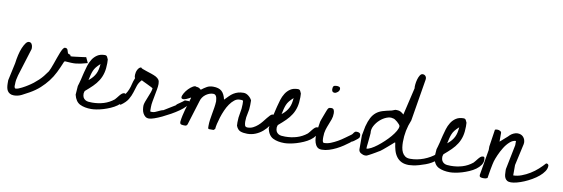

<svg xmlns="http://www.w3.org/2000/svg" viewBox="-52 -1067 4239 1445"><g transform="rotate(10 2068.0 -344.5)"><path d="M20.5 -104.5 49.8 -239.3Q53.7 -271.5 61 -303.2Q68.4 -335 78.6 -359.4Q88.9 -383.8 100.6 -399.4Q112.3 -415 125 -415Q139.6 -415 146.5 -402.8Q153.3 -390.6 153.3 -377.9V-366.2L86.9 -152.3Q81.1 -131.8 78.6 -116.2Q76.2 -100.6 76.2 -81.1Q76.2 -78.1 75.7 -73.2Q75.2 -68.4 76.2 -63.5Q77.1 -58.6 79.6 -55.2Q82 -51.8 85.9 -51.8Q95.7 -51.8 107.9 -56.6Q120.1 -61.5 132.8 -67.9Q145.5 -74.2 156.2 -80.6Q167 -86.9 172.9 -90.8Q195.3 -104.5 213.9 -119.1Q232.4 -133.8 249 -149.4Q265.6 -165 280.3 -183.1Q294.9 -201.2 310.5 -223.6Q315.4 -232.4 322.3 -249.5Q329.1 -266.6 336.9 -288.6Q344.7 -310.5 352.5 -333Q360.4 -355.5 368.2 -375Q376 -394.5 383.8 -406.7Q391.6 -418.9 399.4 -418.9Q409.2 -418.9 413.6 -415.5Q418 -412.1 420.4 -406.2Q422.9 -400.4 424.3 -393.6Q425.8 -386.7 428.7 -380.9Q429.7 -379.9 433.6 -378.4Q437.5 -377 439.5 -376Q449.2 -373 449.7 -371.1Q450.2 -369.1 449.2 -366.7Q448.2 -364.3 449.2 -363.8Q450.2 -363.3 460 -363.3H462.9Q474.6 -364.3 492.7 -366.7Q510.7 -369.1 527.3 -371.1Q543.9 -373 556.2 -375Q568.4 -377 568.4 -377L587.9 -335Q559.6 -327.1 540 -322.8Q520.5 -318.4 502.4 -316.4Q484.4 -314.5 464.4 -315.4Q444.3 -316.4 416 -318.4L410.2 -313.5Q391.6 -267.6 372.6 -229Q353.5 -190.4 328.1 -157.7Q302.7 -125 271 -96.2Q239.3 -67.4 196.3 -43Q168.9 -27.3 140.6 -13.2Q112.3 1 82 1Q63.5 1 51.3 -5.9Q39.1 -12.7 32.2 -23.9Q25.4 -35.2 22.9 -50.3Q20.5 -65.4 20.5 -81.1Z M543.9 -152.3Q545.9 -158.2 550.3 -173.3Q554.7 -188.5 559.1 -206.1Q563.5 -223.6 566.9 -239.7Q570.3 -255.9 572.3 -261.7Q578.1 -285.2 586.4 -312.5Q594.7 -339.8 609.4 -363.3Q624 -386.7 647 -401.9Q669.9 -417 704.1 -417Q716.8 -417 722.2 -407.7Q727.5 -398.4 731.4 -387.7Q731.4 -383.8 731.9 -373.5Q732.4 -363.3 732.4 -359.4Q732.4 -317.4 724.1 -285.2Q715.8 -252.9 698.7 -225.6Q681.6 -198.2 657.2 -174.3Q632.8 -150.4 601.6 -124Q600.6 -121.1 598.6 -114.3Q596.7 -107.4 596.7 -104.5V-102.5Q596.7 -85 602.5 -74.2Q608.4 -63.5 618.7 -57.1Q628.9 -50.8 642.1 -49.3Q655.3 -47.9 670.9 -47.9Q716.8 -47.9 758.8 -60.5Q800.8 -73.2 835.9 -101.6Q840.8 -106.4 848.1 -115.7Q855.5 -125 863.3 -134.8Q871.1 -144.5 879.9 -151.9Q888.7 -159.2 898.4 -159.2Q908.2 -159.2 910.2 -151.4Q912.1 -143.6 912.1 -135.7Q912.1 -114.3 898.9 -95.2Q885.7 -76.2 864.7 -61Q843.8 -45.9 816.9 -34.2Q790 -22.5 763.7 -14.6Q737.3 -6.8 713.4 -2.9Q689.5 1 672.9 1Q621.1 1 586.4 -16.1Q551.8 -33.2 539.1 -85ZM683.6 -344.7Q664.1 -327.1 652.8 -313Q641.6 -298.8 635.3 -283.7Q628.9 -268.6 624.5 -251Q620.1 -233.4 615.2 -210Q633.8 -224.6 646 -239.3Q658.2 -253.9 666 -269.5Q673.8 -285.2 677.7 -303.2Q681.6 -321.3 683.6 -344.7Z M868.2 -116.2Q895.5 -136.7 908.7 -156.2Q921.9 -175.8 929.7 -195.3Q937.5 -214.8 942.4 -236.8Q947.3 -258.8 958 -285.2Q954.1 -292 953.6 -297.4Q953.1 -302.7 953.1 -310.5Q953.1 -318.4 955.6 -329.1Q958 -339.8 962.9 -349.1Q967.8 -358.4 974.6 -365.2Q981.4 -372.1 991.2 -372.1Q990.2 -368.2 1002.4 -363.3Q1014.6 -358.4 1032.7 -352.5Q1050.8 -346.7 1071.3 -339.8Q1091.8 -333 1107.4 -325.2Q1125 -315.4 1132.3 -304.2Q1139.6 -293 1139.6 -272.5Q1139.6 -253.9 1135.3 -230.5Q1130.9 -207 1126.5 -183.1Q1122.1 -159.2 1117.7 -135.3Q1113.3 -111.3 1113.3 -91.8V-66.4Q1112.3 -57.6 1117.7 -57.1Q1123 -56.6 1127.9 -56.6Q1139.6 -56.6 1149.4 -60.5Q1159.2 -64.5 1169.4 -69.3Q1179.7 -74.2 1189.5 -78.6Q1199.2 -83 1210 -85L1295.9 -137.7Q1299.8 -144.5 1306.2 -148.9Q1312.5 -153.3 1318.4 -157.2Q1328.1 -163.1 1341.8 -173.8Q1348.6 -179.7 1356.4 -185.5H1385.7Q1388.7 -185.5 1389.6 -179.7Q1390.6 -173.8 1390.6 -170.9Q1390.6 -159.2 1374 -141.6Q1357.4 -124 1331.1 -105.5Q1304.7 -86.9 1272.5 -68.8Q1240.2 -50.8 1209.5 -36.1Q1178.7 -21.5 1152.8 -12.7Q1127 -3.9 1113.3 -3.9Q1095.7 -3.9 1085 -12.7Q1074.2 -21.5 1067.4 -34.2Q1060.5 -46.9 1058.1 -62Q1055.7 -77.1 1055.7 -91.8Q1055.7 -102.5 1062.5 -122.1Q1069.3 -141.6 1078.1 -162.1Q1086.9 -182.6 1093.8 -202.1Q1100.6 -221.7 1100.6 -233.4Q1100.6 -234.4 1086.4 -241.2Q1072.3 -248 1055.7 -256.3Q1039.1 -264.6 1024.9 -271Q1010.7 -277.3 1010.7 -278.3Q989.3 -255.9 981 -230.5Q972.7 -205.1 964.4 -177.7Q956.1 -150.4 939.9 -123Q923.8 -95.7 885.7 -69.3Q884.8 -69.3 881.3 -70.3Q877.9 -71.3 874.5 -75.7Q871.1 -80.1 869.1 -89.4Q867.2 -98.6 868.2 -116.2Z M1350.6 -23.4Q1353.5 -47.9 1358.4 -69.8Q1363.3 -91.8 1369.1 -113.3Q1375 -134.8 1382.3 -157.7Q1389.6 -180.7 1398.4 -210V-214.8Q1359.4 -192.4 1343.3 -192.4Q1327.1 -192.4 1326.7 -204.1Q1326.2 -215.8 1337.4 -235.4Q1348.6 -254.9 1364.7 -271.5Q1380.9 -288.1 1397.9 -297.9Q1415 -307.6 1424.8 -300.8Q1436.5 -300.8 1443.8 -296.9Q1451.2 -293 1460 -285.2Q1482.4 -302.7 1502 -313.5Q1521.5 -324.2 1548.8 -324.2Q1591.8 -324.2 1613.8 -304.7Q1635.7 -285.2 1645.5 -242.2Q1662.1 -258.8 1675.8 -272.9Q1689.5 -287.1 1705.6 -297.4Q1721.7 -307.6 1740.2 -313Q1758.8 -318.4 1782.2 -318.4Q1801.8 -318.4 1820.3 -303.7Q1838.9 -289.1 1846.7 -271.5Q1846.7 -267.6 1846.7 -253.9Q1846.7 -240.2 1846.7 -235.4Q1846.7 -202.1 1838.9 -171.4Q1831.1 -140.6 1831.1 -108.4Q1831.1 -94.7 1834.5 -80.6Q1837.9 -66.4 1855.5 -66.4Q1878.9 -66.4 1897.9 -76.2Q1917 -85.9 1933.1 -100.1Q1949.2 -114.3 1962.4 -130.9Q1975.6 -147.5 1986.8 -161.6Q1998 -175.8 2007.8 -185.5Q2017.6 -195.3 2027.3 -195.3Q2034.2 -195.3 2042.5 -189.9Q2050.8 -184.6 2050.8 -176.8Q2050.8 -175.8 2050.3 -173.8Q2049.8 -171.9 2049.8 -170.9Q2040 -140.6 2021.5 -113.3Q2002.9 -85.9 1978.5 -64.9Q1954.1 -43.9 1924.3 -31.7Q1894.5 -19.5 1861.3 -19.5Q1830.1 -19.5 1808.6 -27.8Q1787.1 -36.1 1775.4 -66.4Q1775.4 -69.3 1774.9 -79.6Q1774.4 -89.8 1774.4 -91.8Q1774.4 -128.9 1781.7 -163.1Q1789.1 -197.3 1789.1 -232.4Q1789.1 -235.4 1788.6 -245.1Q1788.1 -254.9 1788.1 -257.8Q1784.2 -262.7 1775.9 -262.7Q1767.6 -262.7 1760.7 -262.7Q1740.2 -262.7 1721.7 -248Q1703.1 -233.4 1687.5 -210.9Q1671.9 -188.5 1659.7 -160.6Q1647.5 -132.8 1638.7 -105Q1629.9 -77.1 1624.5 -53.2Q1619.1 -29.3 1618.2 -13.7L1607.4 -3.9H1574.2Q1565.4 -3.9 1564.9 -13.2Q1564.5 -22.5 1564.5 -27.3Q1564.5 -50.8 1567.9 -74.7Q1571.3 -98.6 1575.7 -122.6Q1580.1 -146.5 1584 -170.9Q1587.9 -195.3 1588.9 -218.8Q1587.9 -226.6 1586.9 -235.8Q1585.9 -245.1 1583 -252.9Q1580.1 -260.7 1574.2 -266.1Q1568.4 -271.5 1557.6 -271.5Q1542 -271.5 1527.3 -265.6Q1512.7 -259.8 1500.5 -250.5Q1488.3 -241.2 1479 -228Q1469.7 -214.8 1465.8 -199.2L1407.2 -9.8L1398.4 0Q1398.4 0 1392.6 0.5Q1386.7 1 1383.8 1Q1373 1 1361.8 -1.5Q1350.6 -3.9 1350.6 -19.5Z M2019.5 -152.3Q2021.5 -158.2 2025.9 -173.3Q2030.3 -188.5 2034.7 -206.1Q2039.1 -223.6 2042.5 -239.7Q2045.9 -255.9 2047.9 -261.7Q2053.7 -285.2 2062 -312.5Q2070.3 -339.8 2085 -363.3Q2099.6 -386.7 2122.6 -401.9Q2145.5 -417 2179.7 -417Q2192.4 -417 2197.8 -407.7Q2203.1 -398.4 2207 -387.7Q2207 -383.8 2207.5 -373.5Q2208 -363.3 2208 -359.4Q2208 -317.4 2199.7 -285.2Q2191.4 -252.9 2174.3 -225.6Q2157.2 -198.2 2132.8 -174.3Q2108.4 -150.4 2077.1 -124Q2076.2 -121.1 2074.2 -114.3Q2072.3 -107.4 2072.3 -104.5V-102.5Q2072.3 -85 2078.1 -74.2Q2084 -63.5 2094.2 -57.1Q2104.5 -50.8 2117.7 -49.3Q2130.9 -47.9 2146.5 -47.9Q2192.4 -47.9 2234.4 -60.5Q2276.4 -73.2 2311.5 -101.6Q2316.4 -106.4 2323.7 -115.7Q2331.1 -125 2338.9 -134.8Q2346.7 -144.5 2355.5 -151.9Q2364.3 -159.2 2374 -159.2Q2383.8 -159.2 2385.7 -151.4Q2387.7 -143.6 2387.7 -135.7Q2387.7 -114.3 2374.5 -95.2Q2361.3 -76.2 2340.3 -61Q2319.3 -45.9 2292.5 -34.2Q2265.6 -22.5 2239.3 -14.6Q2212.9 -6.8 2189 -2.9Q2165 1 2148.4 1Q2096.7 1 2062 -16.1Q2027.3 -33.2 2014.6 -85ZM2159.2 -344.7Q2139.6 -327.1 2128.4 -313Q2117.2 -298.8 2110.8 -283.7Q2104.5 -268.6 2100.1 -251Q2095.7 -233.4 2090.8 -210Q2109.4 -224.6 2121.6 -239.3Q2133.8 -253.9 2141.6 -269.5Q2149.4 -285.2 2153.3 -303.2Q2157.2 -321.3 2159.2 -344.7Z M2386.7 -205.1Q2387.7 -210 2392.6 -222.7Q2397.5 -235.4 2402.8 -250Q2408.2 -264.6 2413.1 -277.3Q2418 -290 2419.9 -294.9Q2425.8 -310.5 2431.2 -315.4Q2436.5 -320.3 2451.2 -320.3Q2466.8 -320.3 2471.7 -309.6Q2476.6 -298.8 2476.6 -284.2Q2476.6 -258.8 2469.2 -237.8Q2461.9 -216.8 2453.1 -195.8Q2444.3 -174.8 2437 -150.9Q2429.7 -127 2429.7 -95.7Q2429.7 -91.8 2429.7 -84.5Q2429.7 -77.1 2430.7 -69.8Q2431.6 -62.5 2434.6 -57.1Q2437.5 -51.8 2442.4 -51.8Q2467.8 -51.8 2493.7 -62Q2519.5 -72.3 2544.4 -86.4Q2569.3 -100.6 2592.3 -117.7Q2615.2 -134.8 2633.8 -147.5Q2640.6 -152.3 2644 -157.2Q2647.5 -162.1 2650.4 -166.5Q2653.3 -170.9 2657.7 -174.3Q2662.1 -177.7 2671.9 -177.7Q2684.6 -177.7 2692.9 -172.4Q2701.2 -167 2701.2 -153.3Q2701.2 -147.5 2700.7 -142.6Q2700.2 -137.7 2695.3 -133.8Q2694.3 -130.9 2688 -126Q2681.6 -121.1 2674.8 -115.7Q2668 -110.4 2662.1 -106Q2656.2 -101.6 2653.3 -100.6Q2652.3 -100.6 2647.9 -98.1Q2643.6 -95.7 2642.6 -95.7Q2641.6 -94.7 2640.1 -93.3Q2638.7 -91.8 2638.7 -90.8Q2618.2 -75.2 2594.2 -59.1Q2570.3 -43 2543.9 -29.8Q2517.6 -16.6 2489.7 -7.8Q2461.9 1 2434.6 1Q2411.1 1 2398.9 -11.2Q2386.7 -23.4 2380.9 -42Q2375 -60.5 2374 -81.1Q2373 -101.6 2373 -118.2ZM2433.6 -461.9Q2433.6 -479.5 2440.4 -485.4Q2447.3 -491.2 2464.8 -491.2Q2473.6 -491.2 2482.4 -487.8Q2491.2 -484.4 2491.2 -471.7Q2491.2 -459 2479 -448.2Q2466.8 -437.5 2455.1 -437.5Q2443.4 -437.5 2438.5 -444.8Q2433.6 -452.1 2433.6 -461.9Z M2965.8 -147.5Q2960.9 -142.6 2947.3 -130.9Q2933.6 -119.1 2918.5 -106Q2903.3 -92.8 2889.6 -81.5Q2876 -70.3 2870.1 -66.4Q2868.2 -65.4 2858.9 -60.1Q2849.6 -54.7 2837.9 -47.4Q2826.2 -40 2814 -33.7Q2801.8 -27.3 2794.9 -23.4Q2783.2 -17.6 2778.3 -15.1Q2773.4 -12.7 2763.7 -12.7Q2748 -12.7 2731 -22.9Q2713.9 -33.2 2713.9 -51.8V-157.2L2727.5 -228.5Q2738.3 -269.5 2752 -295.4Q2765.6 -321.3 2786.1 -338.4Q2806.6 -355.5 2835.4 -364.3Q2864.3 -373 2903.3 -380.9Q2905.3 -381.8 2916 -385.7Q2926.8 -389.6 2928.7 -390.6H2942.4Q2958 -390.6 2970.2 -383.8Q2982.4 -377 2994.1 -366.2L3043 -575.2Q3041 -585.9 3043 -605Q3044.9 -624 3050.3 -643.6Q3055.7 -663.1 3064.5 -676.8Q3073.2 -690.4 3085 -690.4Q3099.6 -690.4 3107.9 -679.7Q3116.2 -668.9 3113.3 -652.3L3060.5 -333Q3043 -291 3034.7 -249Q3026.4 -207 3026.4 -162.1Q3026.4 -141.6 3029.3 -121.1Q3032.2 -100.6 3040.5 -84Q3048.8 -67.4 3063.5 -57.1Q3078.1 -46.9 3101.6 -46.9Q3153.3 -46.9 3204.1 -65.9Q3254.9 -85 3293.9 -118.2Q3295.9 -118.2 3296.9 -118.7Q3297.9 -119.1 3299.8 -119.1Q3307.6 -119.1 3313.5 -114.3Q3313.5 -112.3 3314 -108.4Q3314.5 -104.5 3314.5 -102.5Q3314.5 -86.9 3301.8 -73.2Q3289.1 -59.6 3269 -47.9Q3249 -36.1 3225.1 -27.3Q3201.2 -18.6 3177.2 -11.7Q3153.3 -4.9 3132.8 -2Q3112.3 1 3100.6 1Q3066.4 1 3043.5 -10.3Q3020.5 -21.5 3005.4 -42Q2990.2 -62.5 2982.4 -89.4Q2974.6 -116.2 2970.7 -147.5ZM2775.4 -185.5Q2775.4 -179.7 2773.9 -166Q2772.5 -152.3 2771 -136.2Q2769.5 -120.1 2768.1 -106Q2766.6 -91.8 2765.6 -85Q2765.6 -83 2765.1 -75.2Q2764.6 -67.4 2764.6 -65.4Q2778.3 -65.4 2799.8 -76.7Q2821.3 -87.9 2844.7 -106Q2868.2 -124 2892.6 -147Q2917 -169.9 2936 -192.4Q2955.1 -214.8 2967.8 -236.8Q2980.5 -258.8 2980.5 -274.4Q2980.5 -279.3 2973.1 -288.1Q2965.8 -296.9 2956.5 -304.7Q2947.3 -312.5 2938 -318.4Q2928.7 -324.2 2921.9 -324.2Q2901.4 -331.1 2874.5 -320.8Q2847.7 -310.5 2824.2 -289.6Q2800.8 -268.6 2786.1 -241.2Q2771.5 -213.9 2775.4 -185.5Z M3285.2 -152.3Q3287.1 -158.2 3291.5 -173.3Q3295.9 -188.5 3300.3 -206.1Q3304.7 -223.6 3308.1 -239.7Q3311.5 -255.9 3313.5 -261.7Q3319.3 -285.2 3327.6 -312.5Q3335.9 -339.8 3350.6 -363.3Q3365.2 -386.7 3388.2 -401.9Q3411.1 -417 3445.3 -417Q3458 -417 3463.4 -407.7Q3468.8 -398.4 3472.7 -387.7Q3472.7 -383.8 3473.1 -373.5Q3473.6 -363.3 3473.6 -359.4Q3473.6 -317.4 3465.3 -285.2Q3457 -252.9 3439.9 -225.6Q3422.9 -198.2 3398.4 -174.3Q3374 -150.4 3342.8 -124Q3341.8 -121.1 3339.8 -114.3Q3337.9 -107.4 3337.9 -104.5V-102.5Q3337.9 -85 3343.8 -74.2Q3349.6 -63.5 3359.9 -57.1Q3370.1 -50.8 3383.3 -49.3Q3396.5 -47.9 3412.1 -47.9Q3458 -47.9 3500 -60.5Q3542 -73.2 3577.1 -101.6Q3582 -106.4 3589.4 -115.7Q3596.7 -125 3604.5 -134.8Q3612.3 -144.5 3621.1 -151.9Q3629.9 -159.2 3639.6 -159.2Q3649.4 -159.2 3651.4 -151.4Q3653.3 -143.6 3653.3 -135.7Q3653.3 -114.3 3640.1 -95.2Q3627 -76.2 3606 -61Q3585 -45.9 3558.1 -34.2Q3531.2 -22.5 3504.9 -14.6Q3478.5 -6.8 3454.6 -2.9Q3430.7 1 3414.1 1Q3362.3 1 3327.6 -16.1Q3293 -33.2 3280.3 -85ZM3424.8 -344.7Q3405.3 -327.1 3394 -313Q3382.8 -298.8 3376.5 -283.7Q3370.1 -268.6 3365.7 -251Q3361.3 -233.4 3356.4 -210Q3375 -224.6 3387.2 -239.3Q3399.4 -253.9 3407.2 -269.5Q3415 -285.2 3418.9 -303.2Q3422.9 -321.3 3424.8 -344.7Z M3639.6 -19.5 3672.9 -214.8V-242.2L3692.4 -372.1Q3695.3 -376 3703.1 -376.5Q3710.9 -377 3713.9 -377Q3721.7 -377 3731.9 -371.6Q3742.2 -366.2 3742.2 -357.4V-291Q3746.1 -293.9 3755.9 -302.7Q3765.6 -311.5 3776.9 -321.3Q3788.1 -331.1 3797.9 -339.8Q3807.6 -348.6 3810.5 -352.5Q3821.3 -362.3 3836.4 -369.1Q3851.6 -376 3865.2 -376Q3893.6 -376 3909.7 -358.4Q3925.8 -340.8 3925.8 -313.5Q3925.8 -311.5 3925.3 -311Q3924.8 -310.5 3924.8 -308.6V-304.7L3887.7 -137.7V-58.6Q3918 -58.6 3950.7 -70.8Q3983.4 -83 4013.7 -101.6Q4043.9 -120.1 4070.3 -144Q4096.7 -168 4116.2 -190.4H4120.1Q4127 -190.4 4131.3 -186Q4135.7 -181.6 4135.7 -174.8Q4135.7 -153.3 4121.6 -132.3Q4107.4 -111.3 4085.4 -92.8Q4063.5 -74.2 4034.7 -57.6Q4005.9 -41 3978 -29.3Q3950.2 -17.6 3923.8 -10.7Q3897.5 -3.9 3878.9 -3.9Q3860.4 -3.9 3849.6 -10.7Q3838.9 -17.6 3833.5 -28.8Q3828.1 -40 3826.7 -53.7Q3825.2 -67.4 3825.2 -83V-95.7L3863.3 -285.2V-317.4Q3839.8 -317.4 3816.9 -296.9Q3793.9 -276.4 3775.9 -247.1Q3757.8 -217.8 3744.6 -187.5Q3731.4 -157.2 3725.6 -137.7Q3723.6 -130.9 3719.7 -113.3Q3715.8 -95.7 3712.4 -76.2Q3709 -56.6 3706.1 -39.1Q3703.1 -21.5 3702.1 -13.7Q3703.1 -7.8 3698.7 -4.9Q3694.3 -2 3688.5 -0.5Q3682.6 1 3676.3 1Q3669.9 1 3666 1Q3657.2 1 3648.4 -2Q3639.6 -4.9 3639.6 -16.6Z"/></g></svg>

Font: Cedarville Cursive
Style: Regular
Weight: 400
Designer: Kimberly Geswein
Foundry: Kimberly Geswein
Version: Version 1.001 2010